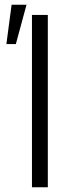

<svg xmlns="http://www.w3.org/2000/svg" viewBox="-20 -791 318 811"><path d="M182 -728H115V0H182ZM7 -605H47L92 -771H29Z"/></svg>

Font: Wafeq Light
Style: Regular
Weight: 300
Designer: Rasmus Andersson & Azza Alameddine
Foundry: Google & TypeTogether
Version: Version 3.000;January 28, 2025;FontCreator 15.0.0.3014 64-bi